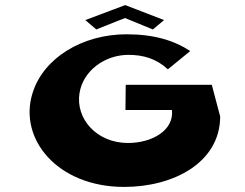

<svg xmlns="http://www.w3.org/2000/svg" viewBox="-20 -719 965 756"><path d="M316 -640 359 -603 472 -648 582 -603 626 -640 473 -699ZM814 -385H475L474 -286H657C666 -206 579 -156 484 -156C361 -156 277 -251 293 -352C307 -441 393 -503 486 -503C544 -503 596 -488 641 -446L729 -518C665 -560 586 -584 478 -584C306 -584 151 -492 108 -352C52 -172 206 17 469 17C661 17 846 -77 847 -260Z"/></svg>

Font: Hussar Milosc
Style: Bold
Weight: 700
Foundry: Cannot Into Space Fonts
Version: Version 1.02